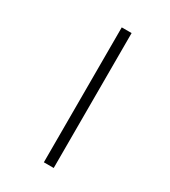

<svg xmlns="http://www.w3.org/2000/svg" viewBox="-207 -800 932 1055"><g transform="rotate(30 259.5 -272.0)"><path d="M246.1 155.8V-700.2H308.6V155.8Z"/></g></svg>

Font: Elstob 10pt
Style: Italic
Weight: 400
Italic angle: -20°
Designer: Peter S. Baker
Version: Version 1.015